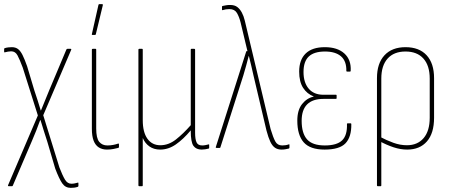

<svg xmlns="http://www.w3.org/2000/svg" viewBox="-20 -715 2175 928"><path d="M322 193Q296 193 281 171.5Q266 150 247 100L209 -29Q201 -55 192 -82Q183 -109 176 -134H174Q165 -109 155 -83.5Q145 -58 134 -33L42 182Q41 185 38 185H22Q20 185 19 183.5Q18 182 19 180L163 -157L90 -388Q75 -428 64.5 -447.5Q54 -467 34 -467Q27 -467 18.5 -465.5Q10 -464 3 -462Q0 -461 0 -465V-477Q0 -481 2 -482Q11 -485 20.5 -486Q30 -487 37 -487Q55 -487 67 -478Q79 -469 89 -449Q99 -429 111 -395L146 -278Q154 -254 162 -229.5Q170 -205 177 -181H178Q188 -205 198 -230Q208 -255 218 -279L301 -476Q303 -479 306 -479H321Q326 -479 324 -474L189 -158L267 94Q282 133 294 153Q306 173 325 173Q333 173 340.5 171.5Q348 170 355 168Q359 166 359 171V184Q359 186 356 188Q347 191 338.5 192Q330 193 322 193Z M497 8Q474 8 457.5 -2.5Q441 -13 432.5 -35Q424 -57 424 -93V-475Q424 -479 428 -479H442Q445 -479 445 -475V-94Q445 -47 459.5 -29.5Q474 -12 499 -12Q513 -12 526.5 -14.5Q540 -17 551 -21Q555 -22 555 -18V-4Q555 -1 551 0Q543 2 528.5 5Q514 8 497 8ZM426 -546Q423 -546 424 -550L456 -692Q457 -694 458 -694.5Q459 -695 460 -695H474Q478 -695 477 -690L443 -549Q442 -546 439 -546Z M653 185Q649 185 649 181V-475Q649 -479 653 -479H667Q670 -479 670 -475V-134Q670 -76 692.5 -44.5Q715 -13 755 -13Q795 -13 830.5 -41Q866 -69 902 -110V-475Q902 -479 905 -479H919Q923 -479 923 -475V-74Q923 -42 930 -27Q937 -12 957 -12Q965 -12 972.5 -13.5Q980 -15 988 -17Q991 -19 991 -15V-1Q991 2 989 3Q982 5 972.5 6.5Q963 8 955 8Q928 8 915 -10Q902 -28 902 -83V-85Q866 -42 830 -17Q794 8 754 8Q724 8 702.5 -7Q681 -22 670 -48V181Q670 185 667 185Z M1341 8Q1322 8 1309 -1Q1296 -10 1286.5 -30Q1277 -50 1268 -84L1205 -351Q1200 -374 1194.5 -397Q1189 -420 1183 -444H1182Q1176 -420 1169.5 -397Q1163 -374 1156 -350L1045 -2Q1044 0 1041 0H1027Q1022 0 1023 -4L1170 -466Q1170 -468 1174 -468H1176L1143 -606Q1136 -634 1125 -652.5Q1114 -671 1089 -671Q1071 -671 1056 -666Q1053 -665 1053 -668V-682Q1053 -685 1055 -686Q1064 -688 1073 -689.5Q1082 -691 1092 -691Q1114 -691 1127 -681Q1140 -671 1149 -654Q1158 -637 1163 -616L1288 -91Q1300 -51 1310.5 -31.5Q1321 -12 1344 -12Q1362 -12 1375 -17Q1379 -19 1379 -15V-2Q1379 2 1376 3Q1368 5 1359 6.5Q1350 8 1341 8Z M1549 8Q1479 8 1448 -27Q1417 -62 1417 -132Q1417 -183 1440 -212Q1463 -241 1496 -248V-249Q1464 -261 1445 -290.5Q1426 -320 1426 -369Q1426 -426 1457.5 -456.5Q1489 -487 1550 -487Q1611 -487 1644.5 -456.5Q1678 -426 1675 -373Q1675 -369 1672 -369H1658Q1654 -369 1654 -372Q1655 -420 1628 -443Q1601 -466 1551 -466Q1498 -466 1472.5 -442Q1447 -418 1447 -367Q1447 -316 1472 -286.5Q1497 -257 1543 -257H1604Q1607 -257 1607 -254V-241Q1607 -237 1604 -237H1543Q1491 -237 1464.5 -210.5Q1438 -184 1438 -131Q1438 -71 1464 -41.5Q1490 -12 1550 -12Q1608 -12 1633.5 -36.5Q1659 -61 1657 -116Q1657 -119 1661 -119H1675Q1678 -119 1678 -115Q1679 -53 1650 -22.5Q1621 8 1549 8Z M1806 185Q1802 185 1802 181V-337Q1802 -409 1838.5 -448Q1875 -487 1940 -487Q2006 -487 2042 -448Q2078 -409 2078 -337V-146Q2078 -71 2043.5 -31.5Q2009 8 1948 8Q1916 8 1882.5 -3Q1849 -14 1814 -33V-55Q1848 -37 1881 -25Q1914 -13 1947 -13Q1998 -13 2027.5 -47.5Q2057 -82 2057 -146V-335Q2057 -398 2026.5 -432Q1996 -466 1940 -466Q1884 -466 1853.5 -432Q1823 -398 1823 -335V181Q1823 185 1820 185Z"/></svg>

Font: Sofia Sans Condensed Thin
Style: Regular
Weight: 250
Version: Version 4.100